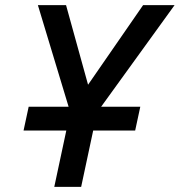

<svg xmlns="http://www.w3.org/2000/svg" viewBox="-20 -730 702 750"><path d="M192 0 239 -220H72L92 -313H248L128 -710H238L324 -399L539 -710H662L375 -313H528L508 -220H344L297 0Z"/></svg>

Font: Geist Mono Medium
Style: Italic
Weight: 500
Italic angle: -12°
Monospace: yes
Designer: Basement.studio, Andrés Briganti, Mateo Zaragoza
Foundry: Basement.studio, Vercel, Andrés Briganti, Guido Ferreyra, Mateo Zaragoza
Version: Version 1.500; ttfautohint (v1.8.4.7-5d5b)